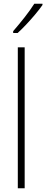

<svg xmlns="http://www.w3.org/2000/svg" viewBox="-20 -1015 249 1035"><path d="M113 0H76V-760H113ZM209 -988Q193 -965 169.5 -937Q146 -909 121 -882.5Q96 -856 75 -837H51V-847Q83 -884 112.5 -921.5Q142 -959 165 -995H209Z"/></svg>

Font: Noto Sans Khmer Condensed ExtraLight
Style: Regular
Weight: 200
Width: 3
Designer: Danh Hong and the Monotype Design Team
Foundry: Monotype Imaging Inc.
Version: Version 2.004; ttfautohint (v1.8.4.7-5d5b)